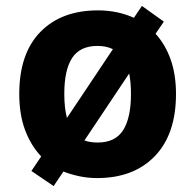

<svg xmlns="http://www.w3.org/2000/svg" viewBox="-20 -591 659 648"><path d="M574 -274Q574 -138 502.5 -64Q431 10 308 10Q277 10 248.5 4Q220 -2 194 -12L161 37L86 -14L119 -63Q84 -100 64.5 -152.5Q45 -205 45 -274Q45 -410 116 -483Q187 -556 311 -556Q376 -556 432 -531L459 -571L533 -518L505 -477Q538 -441 556 -390Q574 -339 574 -274ZM197 -274Q197 -226 206 -193L361 -425Q339 -436 309 -436Q250 -436 223.5 -395.5Q197 -355 197 -274ZM422 -274Q422 -313 416 -343L265 -117Q283 -110 310 -110Q369 -110 395.5 -151.5Q422 -193 422 -274Z"/></svg>

Font: Noto Sans Gurmukhi UI
Style: Bold
Weight: 700
Designer: Jelle Bosma - Monotype Design Team
Foundry: Monotype Imaging Inc.
Version: Version 2.004; ttfautohint (v1.8.4.7-5d5b)